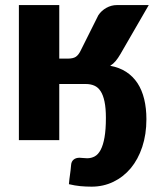

<svg xmlns="http://www.w3.org/2000/svg" viewBox="-20 -538 615 737"><path d="M314.5 69.5Q330.5 69.5 343.8 62.2Q357 55 366.5 37Q376 19 381.2 -10.8Q386.5 -40.5 386.5 -85.5Q386.5 -123 381.2 -148Q376 -173 366.2 -188Q356.5 -203 342.2 -209.2Q328 -215.5 310 -215.5H207.5V0H52.5V-518.5H207.5V-313H239.5Q260.5 -313 270.8 -319.8Q281 -326.5 289 -342.5L357.5 -479.5Q369 -497 388.2 -507.8Q407.5 -518.5 428.5 -518.5H551L442 -330Q433 -314.5 423.8 -303.5Q414.5 -292.5 403 -285.5Q438.5 -279 464.5 -262Q490.5 -245 507.8 -218.8Q525 -192.5 533.5 -157.5Q542 -122.5 542 -80.5Q542 -22 526 26Q510 74 481.8 107.8Q453.5 141.5 415 160Q376.5 178.5 331.5 178.5Q309 178.5 288.2 176.5Q267.5 174.5 244.5 169Q245.5 157.5 246.5 148.8Q247.5 140 248.8 131.8Q250 123.5 251 114.8Q252 106 253 94.5Q254 82 262.5 74.8Q271 67.5 285.5 67.5Q291 67.5 298.8 68.5Q306.5 69.5 314.5 69.5Z"/></svg>

Font: Lato ExtraBold
Style: Regular
Weight: 800
Designer: Lukasz Dziedzic with Adam Twardoch and Botio Nikoltchev
Foundry: tyPoland Lukasz Dziedzic
Version: Version 2.015; 2015-08-06; http://www.latofonts.com/